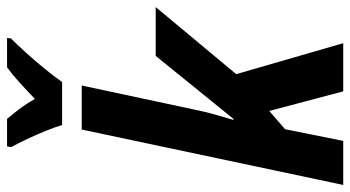

<svg xmlns="http://www.w3.org/2000/svg" viewBox="-250 -768 1017 558"><g transform="rotate(-90 259.0 -488.5)"><path d="M1 0 162 -760H290L219 -428Q214 -403 206 -374Q198 -345 190 -319H193L376 -545H518L323 -311L413 0H273L216 -215L163 -169L129 0ZM175 -817Q169 -838 158 -865Q147 -892 134.5 -918.5Q122 -945 111 -965L113 -977H193Q205 -963 221 -942Q237 -921 251 -896Q277 -921 299.5 -941.5Q322 -962 343 -977H428L427 -966Q410 -949 385 -921.5Q360 -894 337 -865.5Q314 -837 300 -817Z"/></g></svg>

Font: Noto Sans Condensed
Style: Bold Italic
Weight: 700
Width: 3
Italic angle: -12°
Designer: Monotype Design Team
Foundry: Monotype Imaging Inc.
Version: Version 2.013; ttfautohint (v1.8.4.7-5d5b)